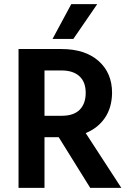

<svg xmlns="http://www.w3.org/2000/svg" viewBox="-20 -912 629 932"><path d="M336 -723H235L326 -892H452ZM196 0H70V-674H278Q393 -674 458.5 -616Q524 -558 524 -461Q523 -389 489 -339.5Q455 -290 396 -266L569 0H418L265 -246H196ZM278 -570H196V-350H280Q338 -350 367 -379.5Q396 -409 396 -461.5Q396 -514 365.5 -542Q335 -570 278 -570Z"/></svg>

Font: Hind Colombo SemiBold
Style: Regular
Weight: 600
Designer: Jyotish Sonowal, Aditi Pimprikar
Foundry: Indian Type Foundry
Version: Version 1.000;PS 1.0;hotconv 1.0.86;makeotf.lib2.5.63406; tt